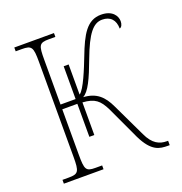

<svg xmlns="http://www.w3.org/2000/svg" viewBox="-130 -833 897 946"><g transform="rotate(-20 319.0 -360.0)"><path d="M45 0H253V-20H218C168 -20 163 -31 163 -109V-347H242V-174H268V-345C332 -341 355 -320 381 -268L462 -94C506 -4 548 0 592 0H600V-23H593C556 -23 521 -38 494 -97L411 -271C383 -331 348 -364 280 -368C312 -385 338 -442 373 -536C417 -653 451 -695 498 -695C541 -695 565 -669 565 -624C576 -627 582 -641 582 -657C582 -684 561 -720 501 -720C427 -720 393 -657 354 -555C333 -501 294 -402 268 -386V-544H242V-372H163V-606C163 -682 167 -694 219 -694H253V-714H45V-694H77C129 -694 135 -683 135 -606V-108C135 -31 129 -20 78 -20H45Z"/></g></svg>

Font: Noto Serif SemiCondensed Thin
Style: Regular
Weight: 100
Width: 4
Designer: Monotype Design Team
Foundry: Monotype Imaging Inc.
Version: Version 2.015